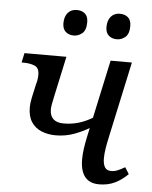

<svg xmlns="http://www.w3.org/2000/svg" viewBox="-53 -790 669 844"><g transform="rotate(5 281.0 -367.5)"><path d="M207 -188Q173 -188 144.5 -199.5Q116 -211 99.5 -236Q83 -261 83 -301Q83 -318 88 -343Q93 -368 101 -402Q104 -412 105.5 -419.5Q107 -427 107.5 -434Q108 -441 108 -447Q108 -477 87.5 -485.5Q67 -494 38 -494H30L39 -536H224L185 -355Q181 -338 178.5 -323Q176 -308 176 -300Q176 -272 191.5 -257.5Q207 -243 237 -243Q272 -243 304 -252.5Q336 -262 370 -283L360 -237Q330 -218 290.5 -203Q251 -188 207 -188ZM416 10Q387 10 368.5 -2Q350 -14 341 -37Q332 -60 332 -93Q332 -115 335.5 -140Q339 -165 345 -193L419 -536H513L441 -202Q435 -175 431 -150.5Q427 -126 427 -106Q427 -82 435 -67.5Q443 -53 464 -53Q478 -53 491.5 -58.5Q505 -64 524 -75L542 -46Q515 -19 484.5 -4.5Q454 10 416 10ZM438 -632Q416 -632 402 -644.5Q388 -657 388 -682Q388 -711 402.5 -728Q417 -745 442 -745Q464 -745 478 -733Q492 -721 492 -695Q492 -660 475 -646Q458 -632 438 -632ZM248 -632Q226 -632 212 -644.5Q198 -657 198 -682Q198 -711 212.5 -728Q227 -745 252 -745Q274 -745 288 -733Q302 -721 302 -695Q302 -660 285 -646Q268 -632 248 -632Z"/></g></svg>

Font: Noto Serif
Style: Italic
Weight: 400
Italic angle: -12°
Designer: Monotype Design Team
Foundry: Monotype Imaging Inc.
Version: Version 2.013